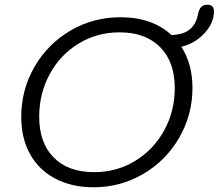

<svg xmlns="http://www.w3.org/2000/svg" viewBox="-20 -783 926 813"><path d="M748 -585Q795 -511 795 -411Q795 -297 739 -200Q683 -103 586.5 -46.5Q490 10 376 10Q284 10 214.5 -26.5Q145 -63 107.5 -130Q70 -197 70 -288Q70 -403 126 -500Q182 -597 278.5 -653.5Q375 -710 490 -710Q625 -710 707 -634L731 -637Q767 -642 789.5 -664Q812 -686 819 -725Q826 -763 858 -763Q886 -763 886 -735Q886 -686 846 -642.5Q806 -599 748 -585ZM720 -410Q720 -521 658 -583.5Q596 -646 486 -646Q391 -646 313 -598.5Q235 -551 190.5 -469Q146 -387 146 -289Q146 -178 207.5 -116Q269 -54 379 -54Q474 -54 552 -101.5Q630 -149 675 -230.5Q720 -312 720 -410Z"/></svg>

Font: Kodchasan
Style: Italic
Weight: 400
Italic angle: -10°
Version: Version 1.000; ttfautohint (v1.6)